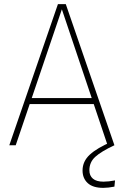

<svg xmlns="http://www.w3.org/2000/svg" viewBox="-20 -702 598 928"><path d="M298 -682 533 0H500L279 -657L56 0H25L260 -682ZM434 -228 444 -199H112L123 -228ZM533 0Q469 30 440.5 56Q412 82 412 121Q412 147 429 161.5Q446 176 480 176Q505 176 536 170L533 200Q503 206 479 206Q429 206 404 183Q379 160 379 122Q379 78 414 45.5Q449 13 522 -18Z"/></svg>

Font: Firava
Style: Regular
Weight: 400
Designer: Carrois Corporate & Edenspiekermann AG
Foundry: Greg Finn Gibson
Version: Version 5.000